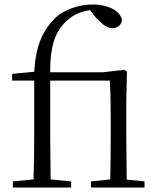

<svg xmlns="http://www.w3.org/2000/svg" viewBox="-20 -833 707 853"><path d="M468 0H622V-27L543 -35L541 -227V-379L544 -515L532 -523L438 -512H203C202 -626 225 -685 262 -726C292 -760 332 -782 380 -788L408 -752C436 -723 457 -708 479 -708C504 -708 520 -724 522 -744C515 -784 462 -813 392 -813C331 -813 265 -791 225 -753C170 -697 139 -632 132 -514L34 -505V-475H132V-227C132 -164 131 -99 129 -36L37 -27V0H296V-27L205 -36L203 -227V-475H468C471 -421 472 -366 472 -291V-227C472 -173 471 -91 470 -36L384 -27V0Z"/></svg>

Font: Noto Serif CJK TC Light
Style: Regular
Weight: 300
Designer: Ryoko NISHIZUKA 西塚涼子 (kana & ideographs); Frank Grießhammer (Latin, Greek & Cyrillic); Wenlong ZHANG 张文龙 (bopomofo); San
Foundry: Adobe
Version: Version 2.001;hotconv 1.1.0;makeotfexe 2.6.0